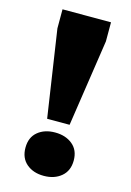

<svg xmlns="http://www.w3.org/2000/svg" viewBox="-111 -756 563 826"><g transform="rotate(15 170.5 -343.5)"><path d="M62 -700V-615L120 -228H220L278 -615V-700ZM62 -84Q62 -38 92 -12.5Q122 13 169 13Q216 13 246.5 -12.5Q277 -38 277 -84Q277 -130 246.5 -155Q216 -180 169 -180Q122 -180 92 -155Q62 -130 62 -84Z"/></g></svg>

Font: Geom Black
Style: Bold
Weight: 900
Version: Version 1.102